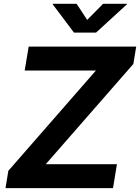

<svg xmlns="http://www.w3.org/2000/svg" viewBox="-20 -967 720 987"><path d="M8.3 0 22.9 -88.9 473.1 -604.5H106.9L127.4 -727.5H680.2L665.5 -638.2L215.3 -123H581.1L561 0ZM374 -947.3 428.2 -864.7 509.8 -947.3H632.8L632.3 -944.8L473.6 -799.3H360.4L251 -944.8L251.5 -947.3Z"/></svg>

Font: Inter 20pt
Style: Bold Italic
Weight: 700
Italic angle: -9.3988°
Version: Version 4.001;git-66647c0bb